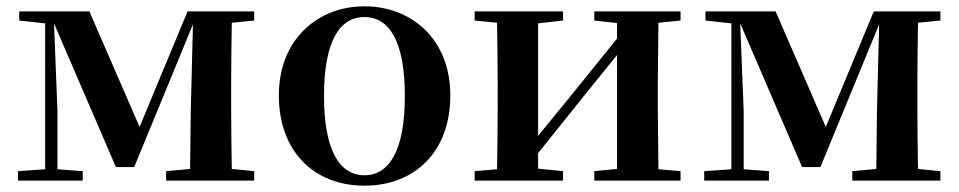

<svg xmlns="http://www.w3.org/2000/svg" viewBox="-20 -572 3036 608"><path d="M123 0H242V-30L162 -36V-220L151 -498L347 -43H405L591 -495L584 -218L582 -37L506 -30V0H785V-30L714 -37C713 -94 712 -179 712 -235V-301C712 -356 713 -442 714 -500L785 -507V-536H574L422 -170L263 -536H41V-507L123 -498V-36L37 -30V0Z M1134 16C1292 16 1406 -90 1406 -270C1406 -449 1282 -552 1134 -552C987 -552 863 -448 863 -270C863 -92 975 16 1134 16ZM1134 -17C1053 -17 1006 -100 1006 -268C1006 -437 1053 -518 1134 -518C1215 -518 1262 -437 1262 -268C1262 -100 1215 -17 1134 -17Z M1862 -507 1934 -499V-450L1792 -274L1684 -142V-498L1763 -507V-536H1483V-507L1554 -500C1555 -442 1556 -357 1556 -301V-235C1556 -179 1555 -94 1554 -36L1483 -30V0H1763V-30L1684 -38V-87L1821 -258L1934 -398V-37L1862 -30V0H2135V-30L2065 -36L2063 -235V-301L2065 -500L2135 -507V-536H1862Z M2296 0H2415V-30L2335 -36V-220L2324 -498L2520 -43H2578L2764 -495L2757 -218L2755 -37L2679 -30V0H2958V-30L2887 -37C2886 -94 2885 -179 2885 -235V-301C2885 -356 2886 -442 2887 -500L2958 -507V-536H2747L2595 -170L2436 -536H2214V-507L2296 -498V-36L2210 -30V0Z"/></svg>

Font: Noto Serif CJK TC
Style: Bold
Weight: 700
Designer: Ryoko NISHIZUKA 西塚涼子 (kana & ideographs); Frank Grießhammer (Latin, Greek & Cyrillic); Wenlong ZHANG 张文龙 (bopomofo); San
Foundry: Adobe
Version: Version 2.001;hotconv 1.1.0;makeotfexe 2.6.0